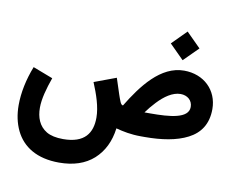

<svg xmlns="http://www.w3.org/2000/svg" viewBox="-96 -824 1469 1202"><g transform="rotate(10 638.5 -223.0)"><path d="M911.1 -605.5 1002 -514.6 1093.3 -605.5 1002 -696.8ZM350.6 251C442.4 251 515.6 226.6 570.3 177.7C624.5 128.4 657.2 62 668 -22.5C714.4 -10.3 763.2 0 828.1 0H853.5C957 0 1052.7 -14.2 1124 -51.3C1195.3 -87.9 1238.8 -149.4 1238.8 -245.1C1238.8 -365.7 1149.4 -452.1 1023.4 -452.1C874.5 -452.1 766.6 -307.1 683.6 -170.9C676.3 -170.9 669.9 -177.7 664.6 -190.9C659.2 -204.1 653.8 -218.3 648.9 -233.4L615.7 -335L476.6 -283.2C506.3 -211.4 533.2 -135.3 533.2 -66.4C533.2 30.8 487.8 101.6 350.6 101.6C305.7 101.6 270.5 93.8 244.6 78.6C193.4 47.9 173.8 -5.9 173.8 -66.9C173.8 -123.5 192.9 -191.4 217.8 -261.7L91.3 -310.1C58.1 -225.6 40 -139.2 40 -59.6C40 0 51.3 53.2 73.7 100.1C118.7 193.4 210.4 251 350.6 251ZM1026.9 -304.2C1069.8 -304.2 1103 -277.3 1103 -234.9C1103 -160.6 982.4 -151.4 861.3 -151.4H823.7C840.3 -174.8 859.9 -198.2 881.8 -221.7C925.8 -268.6 976.6 -304.2 1026.9 -304.2Z"/></g></svg>

Font: Vazirmatn Black
Style: Regular
Weight: 900
Designer: Saber Rastikerdar
Foundry: Saber Rastikerdar
Version: Version 33.003